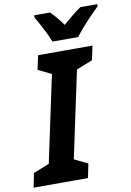

<svg xmlns="http://www.w3.org/2000/svg" viewBox="-134 -995 722 1057"><g transform="rotate(-10 226.5 -467.0)"><path d="M-34 0 -18 -79 71 -115 174 -599 100 -635 117 -714H421L404 -635L314 -599L211 -115L286 -79L270 0ZM208 -774Q195 -807 173 -849.5Q151 -892 133 -922L134 -934H222Q237 -920 255.5 -898Q274 -876 290 -853Q318 -877 342.5 -897Q367 -917 392 -934H487L486 -922Q468 -905 442 -878Q416 -851 391.5 -823Q367 -795 352 -774Z"/></g></svg>

Font: Noto Sans SemiCondensed
Style: Bold Italic
Weight: 700
Width: 4
Italic angle: -12°
Designer: Monotype Design Team
Foundry: Monotype Imaging Inc.
Version: Version 2.013; ttfautohint (v1.8.4.7-5d5b)